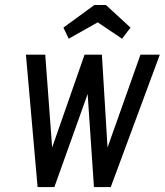

<svg xmlns="http://www.w3.org/2000/svg" viewBox="-20 -762 671 782"><path d="M133.1 0H201.4L337 -379.3L362.6 0H431.1L630.9 -539.3H552.1L417.9 -160.9L395 -539.3H324.4L192.4 -161.3L164.3 -539.3H85.6ZM364.4 -741.6 238.3 -649.6 259.9 -604.3 377.9 -671.1 477.1 -604.3 511.6 -649.6 411.4 -741.6Z"/></svg>

Font: Secuela ExtLt
Style: Italic
Weight: 200
Italic angle: -8°
Designer: Fernando Haro
Foundry: deFharo
Version: Version 1.704